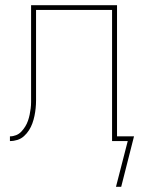

<svg xmlns="http://www.w3.org/2000/svg" viewBox="-20 -540 540 735"><path d="M444 175H424L469 0H409V-502H118V-185Q118 -170 118 -155.5Q118 -141 116.5 -126Q115 -111 112 -96.5Q109 -82 104 -68Q99 -54 91 -41.5Q83 -29 72 -19Q61 -9 47 -4.5Q33 0 18 0V-18Q30 -18 41.5 -22.5Q53 -27 61.5 -36Q70 -45 76.5 -55.5Q83 -66 87 -77.5Q91 -89 93.5 -101Q96 -113 97.5 -125Q99 -137 99 -149.5Q99 -162 99 -174V-520H428V-18H493Z"/></svg>

Font: Iosevka Curly Thin
Style: Regular
Weight: 100
Monospace: yes
Designer: Belleve Invis
Foundry: Belleve Invis
Version: Version 22.1.2; ttfautohint (v1.8.4)